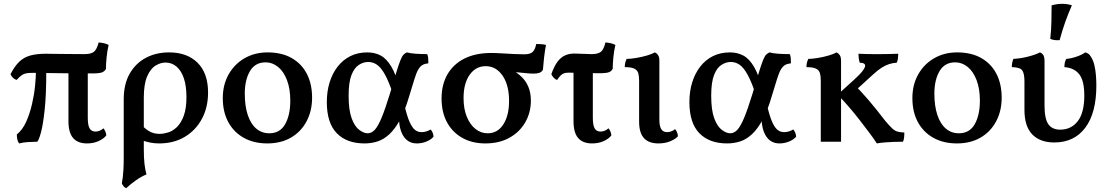

<svg xmlns="http://www.w3.org/2000/svg" viewBox="-20 -741 5791 1004"><path d="M67 -323Q56 -326 47.5 -334.5Q39 -343 35 -353Q57 -396 81.5 -419Q106 -442 139.5 -451Q173 -460 220 -460Q232 -460 251 -459.5Q270 -459 295.5 -459Q321 -459 352.5 -458.5Q384 -458 420 -458Q456 -458 471 -470Q486 -482 496 -519Q510 -518 523.5 -515Q537 -512 548 -506Q541 -476 537.5 -442Q534 -408 534 -381Q530 -371 517 -364Q504 -357 462 -357Q353 -357 274 -358.5Q195 -360 152 -360Q132 -360 119 -358Q106 -356 94 -348Q82 -340 67 -323ZM80 9Q73 0 70.5 -12.5Q68 -25 68 -38Q98 -62 117 -104.5Q136 -147 147.5 -197Q159 -247 163.5 -294Q168 -341 168 -373L222 -372Q222 -245 213.5 -166Q205 -87 194 -47.5Q183 -8 175 0Q149 1 126 2Q103 3 80 9ZM435 9Q387 9 362.5 -19Q338 -47 338 -107V-381H439V-126Q439 -85 449 -69Q459 -53 479 -53Q502 -53 521 -70Q534 -54 536 -33Q522 -15 495 -3Q468 9 435 9Z M864 -467Q959 -467 1013.5 -412.5Q1068 -358 1068 -257Q1068 -180 1036 -120Q1004 -60 946.5 -25.5Q889 9 812 9Q786 9 765 4.5Q744 0 719 -8V-89Q738 -68 760.5 -54.5Q783 -41 815 -41Q835 -41 859.5 -48.5Q884 -56 905.5 -77Q927 -98 941 -136Q955 -174 955 -234Q955 -290 942 -330Q929 -370 904 -392Q879 -414 845 -414Q820 -414 793.5 -398Q767 -382 749.5 -341.5Q732 -301 732 -231V40Q732 84 735.5 115.5Q739 147 746 171Q719 182 690 202.5Q661 223 640 243Q632 240 626 232.5Q620 225 617 218Q620 203 622 186.5Q624 170 625.5 145Q627 120 627 80V-221Q627 -301 658 -355.5Q689 -410 742.5 -438.5Q796 -467 864 -467Z M1378 9Q1307 9 1254.5 -20.5Q1202 -50 1173.5 -103Q1145 -156 1145 -228Q1145 -298 1175.5 -352Q1206 -406 1259 -436.5Q1312 -467 1379 -467Q1454 -467 1506 -437Q1558 -407 1585 -354Q1612 -301 1612 -230Q1612 -161 1583 -106.5Q1554 -52 1501.5 -21.5Q1449 9 1378 9ZM1388 -44Q1444 -44 1471 -91.5Q1498 -139 1498 -215Q1498 -277 1480.5 -322.5Q1463 -368 1433.5 -391.5Q1404 -415 1369 -415Q1314 -415 1287 -369Q1260 -323 1260 -251Q1260 -187 1275.5 -140Q1291 -93 1320 -68.5Q1349 -44 1388 -44Z M1886 9Q1793 9 1741 -44.5Q1689 -98 1689 -207Q1689 -263 1703.5 -310Q1718 -357 1745.5 -392.5Q1773 -428 1812 -447.5Q1851 -467 1901 -467Q1940 -467 1971 -450.5Q2002 -434 2027 -391.5Q2052 -349 2073 -269L2032 -258Q2012 -317 1992.5 -352Q1973 -387 1952 -402Q1931 -417 1905 -417Q1881 -417 1857 -402Q1833 -387 1818 -349Q1803 -311 1803 -240Q1803 -165 1819 -122Q1835 -79 1859 -61.5Q1883 -44 1902 -44Q1923 -44 1940 -62.5Q1957 -81 1975.5 -125.5Q1994 -170 2018 -248Q2040 -322 2053 -364.5Q2066 -407 2074.5 -427.5Q2083 -448 2090.5 -455.5Q2098 -463 2108 -467Q2125 -462 2154 -460Q2183 -458 2214 -458Q2218 -449 2219 -437Q2220 -425 2220 -410Q2201 -408 2189 -401Q2177 -394 2167 -377Q2157 -360 2147 -327Q2137 -294 2120 -239Q2098 -163 2072 -115Q2046 -67 2016.5 -39.5Q1987 -12 1954.5 -1.5Q1922 9 1886 9ZM2160 9Q2116 9 2091.5 -26.5Q2067 -62 2066 -127L2094 -195Q2108 -134 2122 -103Q2136 -72 2151 -61Q2166 -50 2184 -50Q2209 -50 2232 -64Q2246 -48 2247 -26Q2233 -10 2209 -0.5Q2185 9 2160 9Z M2518 9Q2449 9 2397.5 -20Q2346 -49 2317.5 -101.5Q2289 -154 2289 -226Q2289 -299 2320 -352.5Q2351 -406 2409 -435Q2467 -464 2549 -464Q2573 -464 2604.5 -462Q2636 -460 2667.5 -458.5Q2699 -457 2721 -457Q2754 -457 2766.5 -470.5Q2779 -484 2784 -511Q2796 -511 2810.5 -510Q2825 -509 2835 -506Q2829 -474 2825 -439.5Q2821 -405 2819 -376Q2813 -365 2801 -360.5Q2789 -356 2770 -356Q2749 -356 2720 -359.5Q2691 -363 2649 -365L2652 -378Q2682 -363 2705.5 -341Q2729 -319 2742.5 -288Q2756 -257 2756 -214Q2756 -153 2727 -102Q2698 -51 2644.5 -21Q2591 9 2518 9ZM2530 -44Q2582 -44 2612 -90.5Q2642 -137 2642 -213Q2642 -296 2608 -345.5Q2574 -395 2520 -395Q2468 -395 2436 -350Q2404 -305 2404 -228Q2404 -172 2421 -130.5Q2438 -89 2466.5 -66.5Q2495 -44 2530 -44Z M2893 -323Q2883 -326 2875 -335Q2867 -344 2863 -353Q2877 -393 2894 -416.5Q2911 -440 2933 -450.5Q2955 -461 2983 -461Q3006 -461 3029 -459.5Q3052 -458 3074 -458Q3107 -458 3122 -470Q3137 -482 3146 -519Q3160 -518 3173.5 -515Q3187 -512 3198 -506Q3191 -477 3187.5 -442.5Q3184 -408 3184 -382Q3179 -370 3166 -364Q3153 -358 3110 -358Q3085 -358 3056.5 -359Q3028 -360 3001.5 -360.5Q2975 -361 2953 -361Q2939 -361 2930 -358Q2921 -355 2913 -347.5Q2905 -340 2893 -323ZM3076 9Q3028 9 3003.5 -19Q2979 -47 2979 -107V-381H3080V-126Q3080 -85 3090 -69Q3100 -53 3120 -53Q3143 -53 3162 -70Q3175 -54 3177 -33Q3163 -15 3136.5 -3Q3110 9 3076 9Z M3423 9Q3373 9 3347.5 -18.5Q3322 -46 3322 -105V-319Q3322 -343 3317.5 -358.5Q3313 -374 3297 -382Q3281 -390 3247 -390Q3247 -402 3249.5 -413Q3252 -424 3257 -433Q3277 -433 3307 -438Q3337 -443 3364 -451Q3391 -459 3404 -467Q3414 -463 3421 -453Q3428 -443 3428 -423V-115Q3428 -81 3438 -65.5Q3448 -50 3468 -50Q3477 -50 3488.5 -53.5Q3500 -57 3510 -66Q3524 -50 3525 -28Q3511 -13 3484 -2Q3457 9 3423 9Z M3782 9Q3689 9 3637 -44.5Q3585 -98 3585 -207Q3585 -263 3599.5 -310Q3614 -357 3641.5 -392.5Q3669 -428 3708 -447.5Q3747 -467 3797 -467Q3836 -467 3867 -450.5Q3898 -434 3923 -391.5Q3948 -349 3969 -269L3928 -258Q3908 -317 3888.5 -352Q3869 -387 3848 -402Q3827 -417 3801 -417Q3777 -417 3753 -402Q3729 -387 3714 -349Q3699 -311 3699 -240Q3699 -165 3715 -122Q3731 -79 3755 -61.5Q3779 -44 3798 -44Q3819 -44 3836 -62.5Q3853 -81 3871.5 -125.5Q3890 -170 3914 -248Q3936 -322 3949 -364.5Q3962 -407 3970.5 -427.5Q3979 -448 3986.5 -455.5Q3994 -463 4004 -467Q4021 -462 4050 -460Q4079 -458 4110 -458Q4114 -449 4115 -437Q4116 -425 4116 -410Q4097 -408 4085 -401Q4073 -394 4063 -377Q4053 -360 4043 -327Q4033 -294 4016 -239Q3994 -163 3968 -115Q3942 -67 3912.5 -39.5Q3883 -12 3850.5 -1.5Q3818 9 3782 9ZM4056 9Q4012 9 3987.5 -26.5Q3963 -62 3962 -127L3990 -195Q4004 -134 4018 -103Q4032 -72 4047 -61Q4062 -50 4080 -50Q4105 -50 4128 -64Q4142 -48 4143 -26Q4129 -10 4105 -0.5Q4081 9 4056 9Z M4677 -460Q4677 -448 4675.5 -435.5Q4674 -423 4669 -413Q4649 -412 4630 -406Q4611 -400 4591 -387.5Q4571 -375 4546 -352L4443 -258L4444 -302Q4483 -263 4521.5 -218Q4560 -173 4610 -108Q4632 -82 4645.5 -69.5Q4659 -57 4672.5 -53Q4686 -49 4709 -48Q4709 -33 4707.5 -21Q4706 -9 4702 0Q4678 0 4654.5 1Q4631 2 4609 3.5Q4587 5 4565 9Q4552 -12 4528 -44Q4504 -76 4475 -113.5Q4446 -151 4416 -185.5Q4386 -220 4360 -246L4445 -323Q4477 -352 4490.5 -370Q4504 -388 4504 -397Q4504 -405 4497 -409Q4490 -413 4476 -413Q4472 -425 4470.5 -436.5Q4469 -448 4469 -460Q4489 -459 4509 -458.5Q4529 -458 4548 -458Q4567 -458 4583 -458Q4602 -458 4626.5 -458.5Q4651 -459 4677 -460ZM4378 -295V0H4272V-295ZM4354 -467Q4364 -463 4371 -453Q4378 -443 4378 -423V-285H4272V-319Q4272 -343 4267.5 -358.5Q4263 -374 4247 -382Q4231 -390 4197 -390Q4197 -402 4199.5 -413Q4202 -424 4207 -433Q4227 -433 4257 -438Q4287 -443 4314 -451Q4341 -459 4354 -467Z M4984 9Q4913 9 4860.5 -20.5Q4808 -50 4779.5 -103Q4751 -156 4751 -228Q4751 -298 4781.5 -352Q4812 -406 4865 -436.5Q4918 -467 4985 -467Q5060 -467 5112 -437Q5164 -407 5191 -354Q5218 -301 5218 -230Q5218 -161 5189 -106.5Q5160 -52 5107.5 -21.5Q5055 9 4984 9ZM4994 -44Q5050 -44 5077 -91.5Q5104 -139 5104 -215Q5104 -277 5086.5 -322.5Q5069 -368 5039.5 -391.5Q5010 -415 4975 -415Q4920 -415 4893 -369Q4866 -323 4866 -251Q4866 -187 4881.5 -140Q4897 -93 4926 -68.5Q4955 -44 4994 -44Z M5493 4Q5419 4 5378 -38Q5337 -80 5337 -167V-316Q5337 -354 5326.5 -371.5Q5316 -389 5271 -390Q5271 -402 5273 -412.5Q5275 -423 5279 -433Q5317 -435 5356 -445Q5395 -455 5418 -467Q5429 -463 5435.5 -453Q5442 -443 5442 -420V-189Q5442 -120 5462 -91.5Q5482 -63 5524 -63Q5581 -63 5615.5 -107Q5650 -151 5650 -242Q5650 -318 5624 -352Q5598 -386 5546 -390Q5546 -402 5548 -413Q5550 -424 5556 -433Q5581 -435 5610 -445Q5639 -455 5655 -467Q5661 -466 5670 -460.5Q5679 -455 5686 -442Q5697 -425 5703 -399Q5709 -373 5711 -345Q5713 -317 5713 -294Q5713 -150 5655 -73Q5597 4 5493 4ZM5521 -531Q5506 -530 5494.5 -531.5Q5483 -533 5472 -538Q5477 -583 5478 -628Q5479 -673 5479 -713Q5493 -717 5507 -719Q5521 -721 5534 -721Q5563 -721 5585 -713Q5566 -670 5550.5 -626.5Q5535 -583 5521 -531Z"/></svg>

Font: Vollkorn Medium
Style: Regular
Weight: 500
Designer: Friedrich Althausen
Foundry: Friedrich Althausen
Version: Version 5.000